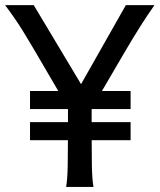

<svg xmlns="http://www.w3.org/2000/svg" viewBox="-20 -733 626 753"><path d="M268.6 -273.4 124.5 -520Q96.2 -568.4 68.6 -613.3Q41 -658.2 0 -712.9H112.3L341.8 -329.6ZM319.8 -273.4 256.3 -329.6 473.6 -712.9H585.9Q557.1 -671.9 536.9 -640.1Q516.6 -608.4 499.5 -580.1Q482.4 -551.8 463.9 -520ZM246.6 -339.4H339.4V-212.4Q339.4 -140.1 340.3 -84.7Q341.3 -29.3 346.7 0H239.3Q244.6 -29.3 245.6 -84.7Q246.6 -140.1 246.6 -212.4ZM97.7 -305.2V-376H492.2V-305.2ZM97.7 -183.1V-253.9H492.2V-183.1Z"/></svg>

Font: Andika LitF DSA DSG
Style: Regular
Weight: 400
Designer: Victor Gaultney, Annie Olsen, Julie Remington, Don Collingsworth, Eric Hays, Becca Hirsbrunner
Foundry: SIL International
Version: Version 6.200 ; LitF DSA DSG; ttfautohint (v1.8.3.10-c5d8)